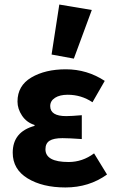

<svg xmlns="http://www.w3.org/2000/svg" viewBox="-20 -813 511 845"><path d="M268 12Q167 12 101.5 -28Q36 -68 36 -141Q36 -233 132 -259V-263Q97 -274 77 -304Q57 -334 57 -366Q57 -436 118 -472Q179 -508 270 -508Q363 -508 441 -457L387 -363Q338 -396 278 -396Q243 -396 222 -382.5Q201 -369 201 -346Q201 -302 271 -302Q294 -302 340 -306V-201Q284 -205 255 -205Q216 -205 198 -193.5Q180 -182 180 -156Q180 -100 282 -100Q343 -100 394 -138L451 -45Q372 12 268 12ZM207 -573 241 -793 384 -769 305 -555Z"/></svg>

Font: Toshiba Sans
Style: Bold
Weight: 700
Designer: Paul D. Hunt
Foundry: Toshiba Corporation
Version: Version 2.020;PS 2.0;hotconv 1.0.86;makeotf.lib2.5.63406